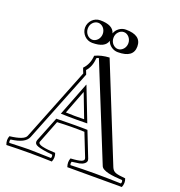

<svg xmlns="http://www.w3.org/2000/svg" viewBox="-170 -1114 1198 1281"><g transform="rotate(20 429.0 -474.0)"><path d="M823.7 -20Q796.4 -21.5 770.8 -24.2Q745.1 -26.9 724.1 -31.7Q703.1 -36.6 688.7 -44.7Q674.3 -52.7 669.9 -64.9L399.9 -731.9Q391.6 -731.4 383.8 -725.1Q380.4 -664.6 346.7 -627.9L357.9 -599.1L151.9 -81.1Q132.3 -32.2 31.7 -20Q28.8 -13.2 28.8 -7.8Q28.8 -2 31.7 3.9Q87.4 2 121.3 1Q155.3 0 168 0Q179.2 0 219 1Q258.8 2 327.1 3.9Q330.1 -2 330.1 -7.8Q330.1 -13.2 327.1 -20Q286.6 -23.9 261.2 -28.6Q235.8 -33.2 221.7 -38.6Q207.5 -43.9 202.6 -50.5Q197.8 -57.1 197.8 -65.4Q197.8 -70.8 199.7 -76.2L271 -254.9Q325.2 -255.9 358.6 -256.3Q392.1 -256.8 404.8 -256.8Q432.6 -256.8 454.3 -256.6Q476.1 -256.3 491.7 -255.9L562.5 -76.2Q564.9 -68.8 564.9 -64.9Q564.9 -51.8 551.5 -41.5Q538.1 -31.2 518.6 -27.3L465.8 -20Q462.9 -13.2 462.9 -7.8Q462.9 -2 465.8 3.9Q507.3 2.4 550 1.5Q592.8 0.5 637.7 0.5Q682.6 0.5 728.8 1.5Q774.9 2.4 823.7 3.9Q827.1 -2.9 827.1 -7.8Q827.1 -10.7 826.2 -13.7Q825.2 -16.6 823.7 -20ZM404.8 -294.9Q334 -294.9 288.1 -296.9L380.9 -536.1H382.8L476.1 -295.9Q449.7 -294.9 404.8 -294.9ZM381.8 -484.9 316.9 -315.9Q376 -313 446.8 -314.9ZM838.9 -38.1Q851.1 -8.8 837.9 23.9H450.7Q439 -9.8 450.7 -38.1Q503.9 -41 525.9 -49.1Q547.9 -57.1 541 -75.2L477.1 -236.8Q386.7 -240.2 283.7 -234.9L220.7 -73.2Q217.8 -64.9 225.3 -58.3Q232.9 -51.8 250 -47.9Q267.1 -43.9 290 -41.5Q313 -39.1 341.8 -38.1Q354 -8.8 340.8 23.9Q180.7 18.1 18.1 23.9Q4.9 -8.8 17.1 -38.1Q117.7 -49.8 130.9 -82L336.9 -600.1Q335 -604 329.3 -617.9Q323.7 -631.8 322.8 -636.2Q360.8 -674.8 364.7 -735.8Q407.7 -756.8 465.8 -759.8L739.7 -80.1Q749 -57.1 769 -49.6Q789.1 -42 838.9 -38.1ZM277.8 -934.1Q262.7 -917.5 262.7 -892.1Q262.7 -879.4 267.1 -868.4Q271.5 -857.4 278.8 -849.4Q286.1 -841.3 295.9 -836.7Q305.7 -832 315.9 -832Q326.2 -832 335.9 -836.7Q345.7 -841.3 353 -849.4Q360.4 -857.4 364.7 -868.4Q369.1 -879.4 369.1 -892.1Q369.1 -904.8 364.7 -915.8Q360.4 -926.8 353 -934.8Q345.7 -942.9 335.9 -947.5Q326.2 -952.1 315.9 -952.1Q305.7 -952.1 295.9 -947.8Q286.1 -943.4 277.8 -934.1ZM460 -934.1Q444.8 -917.5 444.8 -892.1Q444.8 -879.9 449 -868.9Q453.1 -857.9 460.4 -849.9Q467.8 -841.8 477.3 -836.9Q486.8 -832 498 -832Q508.8 -832 518.3 -836.9Q527.8 -841.8 535.2 -849.9Q542.5 -857.9 546.6 -868.9Q550.8 -879.9 550.8 -892.1Q550.8 -904.3 546.6 -915Q542.5 -925.8 535.2 -934.1Q527.8 -942.4 518.3 -947.3Q508.8 -952.1 498 -952.1Q476.1 -952.1 460 -934.1ZM504.9 -972.2Q614.7 -972.2 614.7 -892.1Q614.7 -812 504.9 -812Q479 -812 458 -826.7Q437 -841.3 428.7 -865.2Q414.1 -812 322.8 -812Q306.2 -812 291.7 -818.4Q277.3 -824.7 266.6 -835.7Q255.9 -846.7 249.5 -861.3Q243.2 -876 243.2 -892.1Q243.2 -908.2 249.5 -922.9Q255.9 -937.5 266.6 -948.5Q277.3 -959.5 291.7 -965.8Q306.2 -972.2 322.8 -972.2Q414.1 -972.2 428.7 -918Q437 -941.9 458 -957Q479 -972.2 504.9 -972.2Z"/></g></svg>

Font: Jacques Francois Shadow
Style: Regular
Weight: 400
Designer: Alexei Vanyashin, Nikita Kanarev (i@xarsok.ru)
Foundry: Cyreal (www.cyreal.org)
Version: Version 1.003